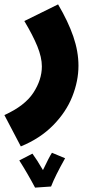

<svg xmlns="http://www.w3.org/2000/svg" viewBox="-50 -437 439 876"><path d="M141 -134Q141 -175 120.5 -225.5Q100 -276 61 -341L215 -417Q261 -339 284.5 -270.5Q308 -202 308 -137Q308 -68 280 3Q252 74 192.5 134.5Q133 195 45 231L-30 88Q63 46 102 -13.5Q141 -73 141 -134ZM187 260 247 285Q201 367 183 414L110 419Q75 353 38 295L98 264Q118 291 146 339Q174 280 187 260Z"/></svg>

Font: Noto Sans Arabic CondBlack
Style: Regular
Weight: 900
Width: 3
Designer: Nadine Chahine
Foundry: Monotype Imaging Inc.
Version: Version 1.001